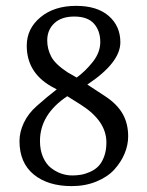

<svg xmlns="http://www.w3.org/2000/svg" viewBox="-20 -630 505 659"><path d="M228 -27.8Q243.7 -27.8 258.1 -30.3Q272.5 -32.7 289.1 -40Q305.7 -47.4 317.4 -59.1Q329.1 -70.8 337.2 -92Q345.2 -113.3 345.2 -141.1Q345.2 -215.3 256.8 -271L210.9 -299.8Q117.2 -237.3 117.2 -146Q117.2 -114.3 127.9 -90.1Q138.7 -65.9 155.8 -53Q172.9 -40 191.2 -33.9Q209.5 -27.8 228 -27.8ZM393.1 -484.9Q393.1 -415 279.8 -339.8L340.8 -299.8Q381.8 -272.9 400.9 -239.5Q419.9 -206.1 419.9 -162.1Q419.9 -132.3 407.7 -103Q395.5 -73.7 372.6 -48.3Q349.6 -22.9 311.3 -7.1Q272.9 8.8 226.1 8.8Q144.5 8.8 95.7 -31.2Q46.9 -71.3 46.9 -146Q46.9 -176.8 61.8 -208.5Q76.7 -240.2 106 -266.1Q144 -299.8 174.8 -323.2L154.8 -334Q71.8 -382.3 71.8 -473.1Q71.8 -531.7 118.9 -570.8Q166 -609.9 241.2 -609.9Q313.5 -609.9 353.3 -575.2Q393.1 -540.5 393.1 -484.9ZM234.9 -573.2Q190.9 -573.2 166.5 -550.3Q142.1 -527.3 142.1 -491.2Q142.1 -461.9 155.8 -435.8Q169.4 -409.7 211.9 -381.8L243.2 -363.8Q272.9 -385.3 298.6 -417.7Q324.2 -450.2 324.2 -485.8Q324.2 -524.4 302.5 -548.8Q280.8 -573.2 234.9 -573.2Z"/></svg>

Font: Linux Biolinum
Style: Regular
Weight: 400
Designer: Philipp H. Poll
Foundry: Philipp H. Poll
Version: Version 0.6.4